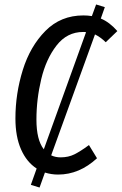

<svg xmlns="http://www.w3.org/2000/svg" viewBox="-20 -769 545 859"><path d="M405 -615 209 -74Q228 -65 251 -65Q286 -65 313 -78.5Q340 -92 378 -120L414 -61Q335 12 240 12Q210 12 181 3L157 70L118 58L144 -15Q99 -44 74 -101Q49 -158 49 -239Q49 -350 82 -456Q115 -562 183.5 -631Q252 -700 353 -700Q373 -700 391 -697L410 -749L449 -737L431 -686Q470 -670 505 -630L453 -580Q431 -602 405 -615ZM365 -625Q361 -626 352 -626Q280 -626 233 -565.5Q186 -505 164.5 -415Q143 -325 143 -234Q143 -143 176 -101Z"/></svg>

Font: Fira Sans Extra Condensed
Style: Italic
Weight: 400
Width: 3
Italic angle: -8°
Designer: Carrois Corporate & Edenspiekermann AG
Foundry: Carrois Corporate GbR & Edenspiekermann AG
Version: Version 4.203